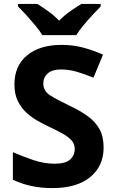

<svg xmlns="http://www.w3.org/2000/svg" viewBox="-20 -954 591 984"><path d="M511 -198Q511 -103 442.5 -46.5Q374 10 248 10Q135 10 46 -33V-174Q97 -152 151.5 -133.5Q206 -115 260 -115Q316 -115 339.5 -136.5Q363 -158 363 -191Q363 -218 344.5 -237Q326 -256 295 -272.5Q264 -289 224 -308Q199 -320 170 -336.5Q141 -353 114.5 -377.5Q88 -402 71 -437Q54 -472 54 -521Q54 -617 119 -670.5Q184 -724 296 -724Q352 -724 402.5 -711Q453 -698 508 -674L459 -556Q410 -576 371 -587Q332 -598 291 -598Q248 -598 225 -578Q202 -558 202 -526Q202 -488 236 -466Q270 -444 337 -412Q392 -386 430.5 -358Q469 -330 490 -292Q511 -254 511 -198ZM197 -774Q183 -797 160.5 -824Q138 -851 114.5 -877Q91 -903 72 -921V-934H171Q197 -918 227 -896.5Q257 -875 283 -848Q309 -875 340 -896.5Q371 -918 397 -934H496V-921Q478 -903 454 -877Q430 -851 407.5 -824Q385 -797 371 -774Z"/></svg>

Font: Noto Sans Sinhala
Style: Bold
Weight: 700
Designer: Jelle Bosma - Monotype Design Team
Foundry: Monotype Imaging Inc.
Version: Version 2.006; ttfautohint (v1.8.4.7-5d5b)